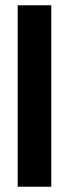

<svg xmlns="http://www.w3.org/2000/svg" viewBox="-20 -708 276 728"><path d="M174.5 0H47V-688H174.5Z"/></svg>

Font: League Spartan Thin SemiBold
Style: Regular
Weight: 600
Version: Version 2.002